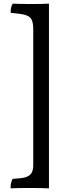

<svg xmlns="http://www.w3.org/2000/svg" viewBox="-20 -762 323 1051"><path d="M138 267Q71 267 38 269Q38 251 40.5 239.5Q43 228 49 217Q94 215 117 209Q140 203 151 187.5Q162 172 162 140V-600Q162 -638 152.5 -655.5Q143 -673 118.5 -680Q94 -687 38 -692Q38 -726 50 -742Q90 -740 153 -740Q213 -740 248 -742V269Q210 267 138 267Z"/></svg>

Font: Vollkorn SC SemiBold
Style: Regular
Weight: 600
Designer: Friedrich Althausen
Foundry: Friedrich Althausen
Version: Version 4.015